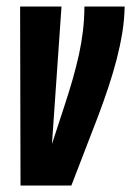

<svg xmlns="http://www.w3.org/2000/svg" viewBox="-20 -564 400 585"><path d="M197.5 1.2H42.5L41.3 -544H167.4L138.3 -125.1Q157.5 -184.4 173.4 -232.4Q189.3 -280.3 201 -320.9Q212.6 -361.6 220.6 -397.8Q228.5 -434 232.7 -469.6Q236.9 -505.3 237.2 -544H359.8Q359.1 -504.4 352.7 -464.7Q346.2 -425.1 335.8 -384.5Q325.3 -344 310.9 -300.2Q296.4 -256.4 278.6 -209.2Q260.7 -162 240.3 -109.8Q219.9 -57.7 197.5 1.2Z"/></svg>

Font: Georama
Style: Italic
Weight: 400
Width: 2
Italic angle: -9°
Designer: Jean-Baptiste Levee
Foundry: Production Type
Version: Version 1.000